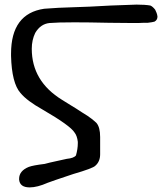

<svg xmlns="http://www.w3.org/2000/svg" viewBox="-20 -700 729 834"><path d="M172 -662Q234 -667 297 -668.5Q360 -670 462 -676Q561 -680 573 -680Q610 -680 633 -676Q643 -672 654 -658Q657 -652 660 -644.5Q663 -637 664 -628Q664 -613 651 -606Q646 -605 639.5 -603.5Q633 -602 622 -601Q615 -601 604 -601Q595 -601 580 -600Q574 -600 559 -600Q544 -600 453 -601Q364 -603 303 -603Q229 -603 195 -600Q156 -596 133 -557Q118 -526 118 -488Q118 -347 250 -266Q265 -256 287 -243Q309 -230 336 -212Q363 -196 378 -184Q393 -172 399 -166Q415 -147 415 -105V-30Q415 2 394 20Q384 31 298 56Q202 88 187 94Q142 114 109 114Q66 114 63 80Q63 78 63 77Q63 42 105 25Q124 18 174 12Q196 6 220 1Q244 -4 270 -10Q301 -13 310 -25Q318 -53 318 -78Q318 -81 318 -84Q315 -110 304 -124Q286 -154 165 -224Q97 -262 69 -296Q31 -339 28 -457Q28 -462 28 -467Q28 -641 172 -662Z"/></svg>

Font: New Athena Unicode
Style: Regular
Weight: 400
Designer: J. Rusten 1997; rev. by R. Hancock 2001, 2002, rev. by D. Mastronarde 2002-2021
Foundry: GreekKeys New Athena Unicode
Version: Version 5.008